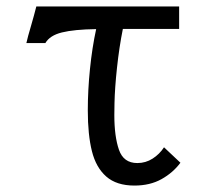

<svg xmlns="http://www.w3.org/2000/svg" viewBox="-20 -570 640 597"><path d="M77 -491.5Q85.5 -520.5 93 -550H537V-480H362Q350.5 -422.5 343.8 -359.5Q337 -296.5 336 -249L335.5 -212Q335.5 -146 349.8 -104.5Q364 -63 407 -63Q433 -63 454.5 -76.8Q476 -90.5 490 -112L541 -64Q518 -33 482.2 -13Q446.5 7 398 7Q342.5 7 310.5 -21Q278.5 -49 265.8 -100Q253 -151 253 -227Q253 -289.5 259.8 -355.8Q266.5 -422 279 -479.5Q210.5 -478.5 172.8 -469.2Q135 -460 121 -436H62Q66 -454.5 77 -491.5Z"/></svg>

Font: JuliaMono
Style: Regular
Weight: 400
Monospace: yes
Designer: cormullion
Foundry: corm
Version: Version 0.055; ttfautohint (v1.8.4)